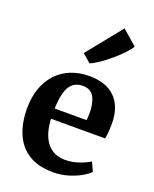

<svg xmlns="http://www.w3.org/2000/svg" viewBox="-164 -982 868 1084"><g transform="rotate(20 270.5 -440.0)"><path d="M290.7 11Q199.6 11 141.8 -26Q84 -63 56.8 -128.4Q29.5 -193.8 29.5 -278.5Q29.5 -346.7 48.9 -400.7Q68.4 -454.7 104 -492.4Q139.6 -530.2 189.1 -550.1Q238.6 -570 298.7 -570Q400.1 -570 453.6 -517.1Q507 -464.2 509.4 -368.3Q509.4 -335.8 507.5 -311.7Q505.6 -287.6 501.6 -269.3H176.8Q178.7 -224.7 189.4 -189.3Q200.2 -153.8 219.5 -128.9Q238.7 -104 266.5 -91Q294.2 -77.9 330.6 -77.9Q371.4 -77.9 412.7 -92.2Q453.9 -106.4 476.6 -122L501.4 -67.7Q485.3 -50.4 452.8 -32.2Q420.3 -14 378 -1.5Q335.8 11 290.7 11ZM176.4 -330.6H368.4Q369.2 -340.5 369.9 -351.6Q370.7 -362.7 370.7 -372.8Q370.7 -432.5 351 -468.9Q331.4 -505.4 282.4 -505.4Q260.5 -505.4 241.9 -497.4Q223.3 -489.5 209 -470.2Q194.8 -451 186.4 -417Q178 -383 176.4 -330.6ZM273.4 -638 223.7 -681.1 392.7 -890.7 481.3 -813.3Q469.2 -792.5 443.8 -766Q418.4 -739.6 387.3 -713.3Q356.3 -687 326.4 -666.7Q296.4 -646.5 275.1 -638Z"/></g></svg>

Font: Merriweather Light
Style: Regular
Weight: 300
Designer: Eben Sorkin
Foundry: Eben Sorkin
Version: Version 2.100